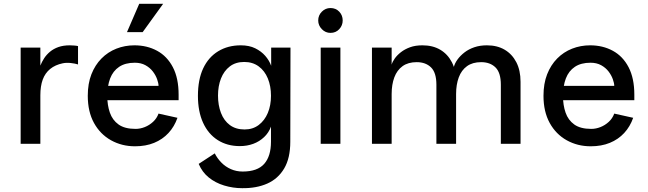

<svg xmlns="http://www.w3.org/2000/svg" viewBox="-20 -752 3387 1004"><path d="M88 0V-503H191V-409Q199 -429 211 -447.5Q223 -466 241.5 -481.5Q260 -497 285.5 -506Q311 -515 345 -515Q353 -515 367 -514Q381 -513 388 -511V-415Q373 -420 350 -422.5Q327 -425 308 -421Q269 -413 242.5 -391.5Q216 -370 203.5 -336Q191 -302 191 -254V0Z M686 13Q617 13 560.5 -18.5Q504 -50 471.5 -109Q439 -168 439 -251Q439 -315 458 -363.5Q477 -412 510.5 -446Q544 -480 588.5 -497.5Q633 -515 683 -515Q749 -515 801.5 -486.5Q854 -458 884 -400.5Q914 -343 914 -257V-228H527V-303H809Q809 -317 801.5 -338Q794 -359 779 -378.5Q764 -398 740.5 -411Q717 -424 685 -424Q635 -424 603 -402.5Q571 -381 556 -342Q541 -303 541 -249Q541 -202 554.5 -163Q568 -124 600 -101Q632 -78 689 -78Q713 -78 737 -87.5Q761 -97 780.5 -115Q800 -133 809 -158L908 -136Q892 -90 861 -56.5Q830 -23 786 -5Q742 13 686 13ZM726 -584H644L708 -732H833Z M1397 -11V-90Q1386 -59 1361.5 -35.5Q1337 -12 1304.5 0Q1272 12 1234 12Q1168 12 1118.5 -19.5Q1069 -51 1042 -110Q1015 -169 1015 -251Q1015 -336 1042.5 -394.5Q1070 -453 1121 -484Q1172 -515 1239 -515Q1283 -515 1314.5 -499.5Q1346 -484 1367 -460Q1388 -436 1398 -408V-503H1499L1498 -11Q1498 75 1466 129Q1434 183 1377.5 208Q1321 233 1246 232Q1198 232 1152 218Q1106 204 1071.5 176Q1037 148 1019 105L1103 50Q1116 76 1137.5 98Q1159 120 1187.5 132.5Q1216 145 1249 145Q1326 145 1361.5 105Q1397 65 1397 -11ZM1259 -75Q1302 -75 1333 -98.5Q1364 -122 1380.5 -161.5Q1397 -201 1397 -251Q1397 -302 1380.5 -342Q1364 -382 1332.5 -405Q1301 -428 1257 -428Q1212 -428 1181.5 -404.5Q1151 -381 1135.5 -341.5Q1120 -302 1120 -252Q1120 -202 1135.5 -161.5Q1151 -121 1182 -98Q1213 -75 1259 -75Z M1708 -580Q1682 -580 1663 -599.5Q1644 -619 1644 -645Q1644 -672 1663 -691Q1682 -710 1708 -710Q1736 -710 1754 -691Q1772 -672 1772 -645Q1772 -619 1754 -599.5Q1736 -580 1708 -580ZM1657 0V-503H1760V0Z M1925 0V-503H2028V-414Q2032 -429 2044.5 -446.5Q2057 -464 2077 -479.5Q2097 -495 2124.5 -505Q2152 -515 2189 -515Q2243 -515 2282 -492Q2321 -469 2343 -426.5Q2365 -384 2365 -324V0H2262V-309Q2262 -372 2234 -399.5Q2206 -427 2159 -427Q2114 -427 2085 -406Q2056 -385 2042 -347.5Q2028 -310 2028 -260V0ZM2599 0V-309Q2599 -372 2571 -399.5Q2543 -427 2496 -427Q2451 -427 2422 -406Q2393 -385 2379 -347.5Q2365 -310 2365 -260L2353 -401Q2358 -421 2372.5 -441Q2387 -461 2409 -478Q2431 -495 2460.5 -505Q2490 -515 2526 -515Q2580 -515 2619 -492Q2658 -469 2680 -426.5Q2702 -384 2702 -324V0Z M3069 13Q3000 13 2943.5 -18.5Q2887 -50 2854.5 -109Q2822 -168 2822 -251Q2822 -315 2841 -363.5Q2860 -412 2893.5 -446Q2927 -480 2971.5 -497.5Q3016 -515 3066 -515Q3132 -515 3184.5 -486.5Q3237 -458 3267 -400.5Q3297 -343 3297 -257V-228H2910V-303H3192Q3192 -317 3184.5 -338Q3177 -359 3162 -378.5Q3147 -398 3123.5 -411Q3100 -424 3068 -424Q3018 -424 2986 -402.5Q2954 -381 2939 -342Q2924 -303 2924 -249Q2924 -202 2937.5 -163Q2951 -124 2983 -101Q3015 -78 3072 -78Q3096 -78 3120 -87.5Q3144 -97 3163.5 -115Q3183 -133 3192 -158L3291 -136Q3275 -90 3244 -56.5Q3213 -23 3169 -5Q3125 13 3069 13Z"/></svg>

Font: Inclusive Sans Medium
Style: Regular
Weight: 500
Designer: Olivia King
Foundry: Olivia King
Version: Version 2.004